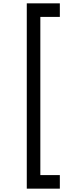

<svg xmlns="http://www.w3.org/2000/svg" viewBox="-20 -911 452 1147"><path d="M337.5 216V135H221V-810H337.5V-891H140V216Z"/></svg>

Font: Hauora Medium
Style: Regular
Weight: 500
Designer: Wayne Shih
Foundry: WCYS
Version: Version 1.001;hotconv 1.0.109;makeotfexe 2.5.65596